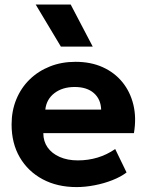

<svg xmlns="http://www.w3.org/2000/svg" viewBox="-20 -784 627 820"><path d="M307 15Q224.5 15 162 -18.5Q99.5 -52 64.5 -112Q29.5 -172 29.5 -252.5Q29.5 -311 49.8 -360Q70 -409 106.8 -444.8Q143.5 -480.5 193.2 -500.2Q243 -520 302.5 -520Q368 -520 418.8 -497Q469.5 -474 503 -432.8Q536.5 -391.5 549.8 -336Q563 -280.5 552 -215.5H165Q165 -180.5 183.2 -154.5Q201.5 -128.5 234.8 -113.8Q268 -99 312.5 -99Q356.5 -99 396.5 -111Q436.5 -123 472 -147.5L520.5 -47.5Q496.5 -29 460.5 -14.8Q424.5 -0.5 384.2 7.2Q344 15 307 15ZM173.5 -316H412Q410.5 -360.5 380.8 -386.5Q351 -412.5 299 -412.5Q247 -412.5 212.8 -386.5Q178.5 -360.5 173.5 -316ZM240 -585 132.5 -764.5H282L376 -585Z"/></svg>

Font: Geologica Thin Roman SemiBold
Style: Regular
Weight: 600
Version: Version 1.010;gftools[0.9.28]